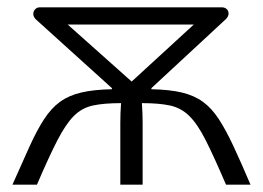

<svg xmlns="http://www.w3.org/2000/svg" viewBox="-20 -505 719 525"><path d="M14 0Q41 -61 61 -105Q81 -149 100.5 -179Q120 -209 144 -226.5Q168 -244 202 -252Q236 -260 286 -261V-264L77 -453Q71 -460 71 -467Q71 -474 76 -479.5Q81 -485 89 -485H586Q595 -485 600 -480Q605 -475 605 -468Q605 -461 599 -454L394 -264V-261Q444 -260 477.5 -252Q511 -244 535 -226.5Q559 -209 578.5 -179Q598 -149 618.5 -105Q639 -61 665 0H598Q565 -77 542.5 -121.5Q520 -166 497.5 -188Q475 -210 445 -216.5Q415 -223 368 -223Q369 -209 369.5 -195.5Q370 -182 370 -170V0H309V-170Q309 -182 309.5 -195.5Q310 -209 311 -223Q264 -223 234 -216.5Q204 -210 182 -188Q160 -166 137 -121.5Q114 -77 81 0ZM340 -282 510 -438H165Z"/></svg>

Font: Exo 2 Light
Style: Regular
Weight: 300
Designer: Natanael Gama
Foundry: Natanael Gama
Version: Version 2.010